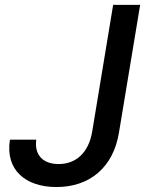

<svg xmlns="http://www.w3.org/2000/svg" viewBox="-20 -747 592 777"><path d="M437.9 -727.3 353 -213.8C338.8 -130 288.4 -83.1 217.3 -83.1C154.5 -83.1 118.3 -119.3 126.8 -181.8H20.2C0.7 -59.3 83.1 9.9 208.5 9.9C343 9.9 438.2 -69.6 461.3 -209.5L547.2 -727.3Z"/></svg>

Font: Magic Ui Pro Medium
Style: Italic
Weight: 500
Italic angle: -9.39999°
Designer: Stefan Endress, Andreas Faust
Version: Version 1.000;FEAKit 1.0